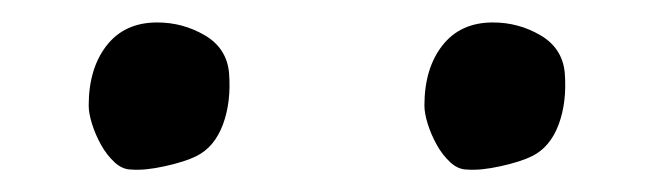

<svg xmlns="http://www.w3.org/2000/svg" viewBox="-20 -731 580 171"><path d="M120 -711Q143 -711 162.5 -699.5Q182 -688 184 -666Q186 -640 178.5 -620Q171 -600 155 -592Q145 -587 127 -583Q109 -579 97 -580Q89 -580 82 -586.5Q75 -593 70 -602Q65 -611 62 -620.5Q59 -630 59 -637Q59 -670 75 -690.5Q91 -711 120 -711ZM419 -711Q442 -711 461.5 -699.5Q481 -688 483 -666Q485 -640 477.5 -620Q470 -600 454 -592Q444 -587 426 -583Q408 -579 396 -580Q388 -580 381 -586.5Q374 -593 369 -602Q364 -611 361 -620.5Q358 -630 358 -637Q358 -670 374 -690.5Q390 -711 419 -711Z"/></svg>

Font: BM YEONSUNG
Style: Regular
Weight: 400
Designer: Bongjin Kim; Myungsoo Han; Jaehyun Keum; Jihee Min; Dokyung Lee; Chorong Kim; Jooyeon Kang; Sang-a Kim;
Foundry: Sandoll Communications Inc.
Version: Version 1.000;PS 1;hotconv 16.6.51;makeotf.lib2.5.65220